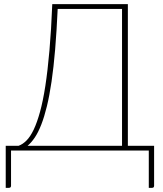

<svg xmlns="http://www.w3.org/2000/svg" viewBox="-20 -723 785 922"><path d="M566 -23V-680H257Q252 -572 244.8 -485.5Q237.5 -399 227.5 -331Q217.5 -263 205 -212Q192.5 -161 178 -124Q163.5 -87 147 -62.5Q130.5 -38 112.5 -23ZM720 -23V169Q720 179 710 179H694.5V0H33V169Q33 179 22.5 179H7.5V-23H69.5Q89 -30 107.2 -48.2Q125.5 -66.5 141.8 -100.5Q158 -134.5 172.2 -186Q186.5 -237.5 197.8 -310.8Q209 -384 217.5 -481Q226 -578 231 -703H594V-23Z"/></svg>

Font: Lato ExtraLight
Style: Regular
Weight: 275
Designer: Lukasz Dziedzic with Adam Twardoch and Botio Nikoltchev
Foundry: tyPoland Lukasz Dziedzic
Version: Version 2.015; 2015-08-06; http://www.latofonts.com/